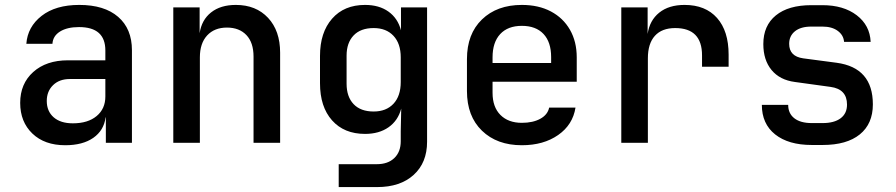

<svg xmlns="http://www.w3.org/2000/svg" viewBox="-20 -580 3640 780"><path d="M245 10Q161 10 111.5 -37.5Q62 -85 62 -162Q62 -240 115 -287.5Q168 -335 256 -335H408V-375Q408 -470 301 -470Q253 -470 224 -452Q195 -434 193 -402H87Q92 -471 149 -515.5Q206 -560 302 -560Q404 -560 460 -511.5Q516 -463 516 -376V0H410V-103H409Q402 -50 359 -20Q316 10 245 10ZM276 -79Q337 -79 372.5 -108.5Q408 -138 408 -188V-259H264Q221 -259 195.5 -234Q170 -209 170 -170Q170 -128 198 -103.5Q226 -79 276 -79Z M684 0V-550H791V-445Q799 -499 837.5 -529.5Q876 -560 938 -560Q1020 -560 1069 -507.5Q1118 -455 1118 -366V0H1010V-350Q1010 -407 981 -437.5Q952 -468 902 -468Q851 -468 821.5 -436Q792 -404 792 -347V0Z M1356 180V87H1511Q1556 87 1582 62Q1608 37 1608 -6V-47L1610 -139Q1597 -90 1558.5 -63Q1520 -36 1463 -36Q1378 -36 1329 -91Q1280 -146 1280 -242V-353Q1280 -448 1329 -504Q1378 -560 1463 -560Q1520 -560 1558 -533Q1596 -506 1609 -457V-550H1715V-4Q1715 81 1660.5 130.5Q1606 180 1512 180ZM1498 -127Q1549 -127 1578.5 -158.5Q1608 -190 1608 -247V-347Q1608 -403 1578.5 -434.5Q1549 -466 1498 -466Q1445 -466 1416.5 -436Q1388 -406 1388 -354V-240Q1388 -187 1416.5 -157Q1445 -127 1498 -127Z M2100 10Q1999 10 1938 -49Q1877 -108 1877 -210V-340Q1877 -442 1938 -501Q1999 -560 2100 -560Q2168 -560 2218 -533.5Q2268 -507 2295.5 -459Q2323 -411 2323 -347V-248H1981V-203Q1981 -145 2013 -113Q2045 -81 2100 -81Q2145 -81 2175 -97.5Q2205 -114 2211 -143H2318Q2307 -73 2247.5 -31.5Q2188 10 2100 10ZM1981 -347V-324H2219V-348Q2219 -409 2188 -442Q2157 -475 2100 -475Q2043 -475 2012 -441.5Q1981 -408 1981 -347Z M2504 0V-550H2611V-442Q2619 -497 2658 -528.5Q2697 -560 2761 -560Q2846 -560 2893 -507Q2940 -454 2940 -358V-309H2832V-355Q2832 -466 2723 -466Q2669 -466 2640.5 -434.5Q2612 -403 2612 -343V0Z M3278 9Q3183 9 3129 -34Q3075 -77 3075 -154H3182Q3182 -119 3207 -99.5Q3232 -80 3278 -80H3322Q3369 -80 3395 -99.5Q3421 -119 3421 -155Q3421 -218 3354 -227L3209 -247Q3148 -255 3114.5 -295.5Q3081 -336 3081 -401Q3081 -476 3132 -517.5Q3183 -559 3276 -559H3321Q3407 -559 3460.5 -518Q3514 -477 3517 -410H3409Q3407 -437 3383.5 -454.5Q3360 -472 3321 -472H3276Q3233 -472 3209.5 -453Q3186 -434 3186 -402Q3186 -351 3243 -343L3379 -325Q3526 -305 3526 -156Q3526 -77 3473 -34Q3420 9 3322 9Z"/></svg>

Font: JetBrains Mono SemiBold
Style: Regular
Weight: 472
Monospace: yes
Designer: Philipp Nurullin, Konstantin Bulenkov
Foundry: JetBrains
Version: Version 2.305; ttfautohint (v1.8.4.7-5d5b)